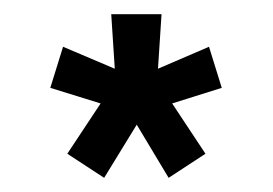

<svg xmlns="http://www.w3.org/2000/svg" viewBox="-20 -737 385 271"><path d="M75 -520 122 -591 51 -613 69 -671 142 -640 137 -717H208L203 -640L275 -671L293 -613L223 -591L270 -520L218 -486L173 -561L127 -486Z"/></svg>

Font: PTCRaleway
Style: Bold
Weight: 700
Designer: Matt McInerney, Pablo Impallari, Rodrigo Fuenzalida
Foundry: Matt McInerney, Pablo Impallari, Rodrigo Fuenzalida
Version: Version 3.000g; ttfautohint (v1.5) -l 8 -r 28 -G 28 -x 14 -D